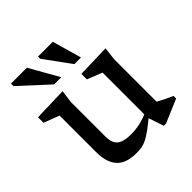

<svg xmlns="http://www.w3.org/2000/svg" viewBox="-194 -859 1011 1011"><g transform="rotate(-45 312.0 -353.0)"><path d="M196 -168Q196 -136.5 206.2 -117Q216.5 -97.5 240 -88.8Q263.5 -80 302 -80Q335.5 -80 369.8 -88Q404 -96 428.5 -108L439 -86Q400 -54.5 373.8 -35.2Q347.5 -16 328.2 -6.2Q309 3.5 291 6.8Q273 10 250 10Q174 10 138.8 -28.8Q103.5 -67.5 103.5 -144V-416.5L17 -449.5V-490.5L205.5 -496L196 -424ZM453.5 9.5 423.5 -80.5V-416.5L340 -449.5V-490.5L525 -496L516.5 -424V-107Q521 -104.5 531.5 -98.8Q542 -93 555.2 -86.5Q568.5 -80 580.8 -74.2Q593 -68.5 601 -65.5V-46L470.5 9.5ZM252.5 -553H199L41.5 -698V-716.5H160ZM399.5 -553H350L243 -700V-716.5H353Z"/></g></svg>

Font: Newsreader 9pt
Style: Regular
Weight: 400
Designer: Hugues Gentile
Foundry: Production Type
Version: Version 1.003